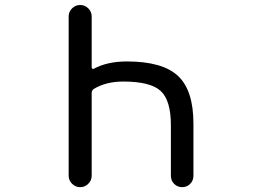

<svg xmlns="http://www.w3.org/2000/svg" viewBox="-20 -775 1040 774"><path d="M668.9 -269.5Q668.9 -371.1 627.4 -408.7Q585.9 -446.3 476.6 -446.3Q407.2 -446.3 357.4 -416Q349.6 -410.2 349.6 -400.4V-66.4Q349.6 -47.9 335.9 -34.2Q322.3 -20.5 303.2 -20.5Q284.2 -20.5 270.5 -34.2Q256.8 -47.9 256.8 -66.4V-709Q256.8 -727.5 270.5 -741.2Q284.2 -754.9 303.2 -754.9Q322.3 -754.9 335.9 -741.2Q349.6 -727.5 349.6 -709V-502.9Q349.6 -500 352.5 -498Q355.5 -496.1 358.4 -498Q413.1 -527.3 491.2 -527.3Q634.8 -527.3 697.3 -469.2Q759.8 -411.1 759.8 -276.4V-66.4Q759.8 -46.9 746.6 -33.7Q733.4 -20.5 714.4 -20.5Q695.3 -20.5 682.1 -33.7Q668.9 -46.9 668.9 -66.4Z"/></svg>

Font: Rounded-X Mgen+ 1mn regular
Style: Regular
Weight: 400
Designer: [Source Han Sans]
Ryoko NISHIZUKA  (kana & ideographs); Paul D. Hunt (Latin, Greek & Cyrillic); Wenlong ZHANG  (bopomofo
Version: Version 1.059.20150602